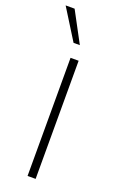

<svg xmlns="http://www.w3.org/2000/svg" viewBox="-172 -956 641 1005"><g transform="rotate(20 148.5 -453.5)"><path d="M126 0V-658H171V0ZM114 -737 8 -907H58L149 -737Z"/></g></svg>

Font: Ysabeau ExtraLight
Style: Regular
Weight: 250
Designer: Christian Thalmann (Catharsis Fonts)
Version: Version 2.002